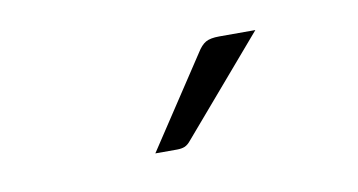

<svg xmlns="http://www.w3.org/2000/svg" viewBox="-32 -773 464 249"><g transform="rotate(-10 200.0 -648.5)"><path d="M312.5 -715.5 204 -589Q200 -584 195.8 -582.2Q191.5 -580.5 185.5 -580.5H157L235.5 -699.5Q241 -708.5 247 -712Q253 -715.5 265 -715.5Z"/></g></svg>

Font: Lato Light
Style: Regular
Weight: 300
Designer: Lukasz Dziedzic
Foundry: tyPoland Lukasz Dziedzic
Version: Version 2.007; 2014-02-27